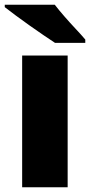

<svg xmlns="http://www.w3.org/2000/svg" viewBox="-26 -786 378 806"><path d="M258 0H67V-553H258ZM204 -766Q221 -744 244.5 -717Q268 -690 292 -664.5Q316 -639 332 -620V-606H205Q185 -619 156.5 -638.5Q128 -658 97.5 -679.5Q67 -701 39.5 -721.5Q12 -742 -6 -756V-766Z"/></svg>

Font: Noto Sans Gujarati UI Black
Style: Regular
Weight: 900
Designer: Jelle Bosma - Monotype Design Team, Universal Thirst
Foundry: Monotype Imaging Inc.
Version: Version 2.106; ttfautohint (v1.8.4.7-5d5b)